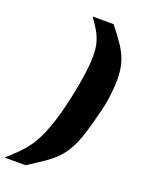

<svg xmlns="http://www.w3.org/2000/svg" viewBox="-235 -824 807 1054"><g transform="rotate(20 168.5 -296.5)"><path d="M-71 150Q-37 119 -9.5 92Q18 65 41 33.5Q64 2 84 -40.5Q104 -83 123.5 -145Q143 -207 162 -296Q179 -377 187 -436.5Q195 -496 195 -538Q195 -587 185 -620.5Q175 -654 158 -682.5Q141 -711 118 -743H240Q282 -691 309.5 -649.5Q337 -608 350.5 -564Q364 -520 364 -458Q364 -446 362 -417.5Q360 -389 355 -351.5Q350 -314 340 -276Q319 -189 300.5 -131.5Q282 -74 261 -35.5Q240 3 212.5 32Q185 61 145.5 88Q106 115 51 150Z"/></g></svg>

Font: Saira Expanded ExtraBold
Style: Italic
Weight: 800
Width: 7
Italic angle: -12°
Designer: Hector Gatti with collaboration of the Omnibus-Type team
Foundry: Omnibus-Type
Version: Version 1.101